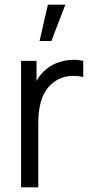

<svg xmlns="http://www.w3.org/2000/svg" viewBox="-20 -800 400 820"><path d="M184.5 -780 149 -625H199.5L259 -780ZM70 0H143.5V-269.5C143.5 -334 152.5 -404 206.5 -446.5C245.5 -478.5 295.5 -480.5 335.5 -471V-540C288 -552 220.5 -541.5 178 -504.5C162 -492.5 147.5 -475 136 -454.5V-540H70Z"/></svg>

Font: Hauora
Style: Regular
Weight: 400
Designer: Mikhail Sharanda
Foundry: WCYS & Co.
Version: Version 1.010